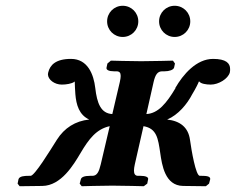

<svg xmlns="http://www.w3.org/2000/svg" viewBox="-20 -644 817 665"><path d="M477 -207C523 -199 527.5 -164.9 535 -114C541 -73 551 -1 614 0L693 1L704 -8L708 -23C710 -34 693 -35 679 -35H672C658 -35 643 -124 638 -160C632 -203 604 -225 559 -230C597 -246 628 -283 646 -318C657 -336 666 -354 669 -362C669 -362 670 -361 671 -361C676 -354 694 -351 710 -351C737 -351 770 -371 776 -393C777 -397 777 -401 777 -405C777 -425 763 -440 718 -440C660 -440 614 -386 587 -339H588C557 -287 528 -251 487 -249L512 -360C518 -386 526 -397 542 -397H550C566 -397 581 -402 583 -410L586 -424L579 -434C579 -434 507 -432 469 -432C433 -432 364 -434 364 -434L352 -424L349 -410C347 -402 357 -397 375 -397H383C394 -397 398 -392 398 -381C398 -376 397 -369 395 -360L369 -249C329 -251 316 -287 310 -339C304.6 -386 284 -440 226 -440C172 -440 153 -418 147 -393C147 -391 146 -389 146 -387C146 -368 169 -351 194 -351C209 -351 229 -354 238 -361L239 -362V-358C239 -349 240 -334 241 -318C244 -281 254 -246 289 -230C241 -225 203 -201 177 -160C153.7 -123.2 100 -35 86 -35H79C65 -35 47 -34 44 -23L41 -8L48 1L127 0C192 -1 234.8 -73.1 259 -114C288 -163 314 -197 360 -207L329 -75C322.9 -49 316 -35 300 -35H292C273 -35 262 -31 260 -23L256 -8L263 1C263 1 334 -1 369 -1C408 -1 478 1 478 1L490 -8L493 -23C495 -31 483 -35 467 -35H458C448 -35 444 -42 444 -53C444 -59 445 -66 447 -75ZM531 -570C531 -540 555 -516 585 -516C615 -516 639 -540 639 -570C639 -600 615 -624 585 -624C555 -624 531 -600 531 -570ZM351 -570C351 -540 375 -516 405 -516C435 -516 459 -540 459 -570C459 -600 435 -624 405 -624C375 -624 351 -600 351 -570Z"/></svg>

Font: Linux Libertine O
Style: Bold Italic
Weight: 700
Italic angle: -11.5°
Designer: Philipp H. Poll
Foundry: Philipp H. Poll
Version: Version 4.1.0